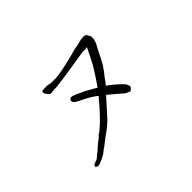

<svg xmlns="http://www.w3.org/2000/svg" viewBox="-112 -945 1223 1223"><g transform="rotate(-45 500.0 -333.0)"><path d="M444 -175Q418 -151 406 -141Q350 -101 328 -83Q320 -76 306 -66Q291 -57 285 -51Q272 -39 248 -27Q212 -11 207 -10Q197 -7 188 -10Q178 -14 178 -22Q178 -27 185 -32Q190 -37 204 -40Q214 -43 221 -48Q229 -55 241 -65Q270 -86 273 -92Q275 -94 299 -114Q311 -123 323 -132Q333 -141 334 -143L335 -144Q335 -147 343 -151Q347 -152 364 -166Q424 -216 511 -321L512 -323L510 -325Q469 -355 435 -371Q383 -398 379 -400Q378 -401 371.5 -408Q365 -415 365.5 -423.5Q366 -432 374 -437.5Q382 -443 395 -439Q404 -437 432 -424Q463 -410 480 -401Q517 -380 543 -365L545 -364L546 -366Q580 -413 622 -482Q632 -499 672 -580Q674 -585 677 -590L679 -596L674 -594Q668 -592 660 -592Q650 -592 648 -592Q643 -594 633 -592L475 -567Q473 -566 456 -564Q381 -554 375 -553Q372 -553 363 -552Q332 -551 319 -549Q307 -547 303 -549Q299 -552 292 -559.5Q285 -567 280 -576Q276 -584 277 -591Q279 -598 287 -600Q290 -600 311 -600Q325 -600 330 -600Q331 -600 331 -600H330Q330 -600 330.5 -600Q331 -600 331 -600Q353 -595 357 -595Q359 -595 381 -595Q399 -594 402 -595Q454 -600 519 -616Q573 -630 576 -630Q618 -643 634 -644Q656 -647 670 -652Q685 -657 703 -658Q716 -658 726 -655Q732 -653 735 -647Q735 -643 738.5 -638.5Q742 -634 745 -627Q749 -617 746 -600Q742 -577 729 -555Q710 -521 698 -495Q691 -480 690 -478H689Q686 -473 671 -444Q663 -430 660 -427H659Q647 -409 644 -405Q634 -392 623 -379Q610 -361 608.5 -358Q607 -355 592 -338L591 -336L593 -334Q625 -312 656 -283Q679 -261 690 -248L699 -222Q693 -211 678 -199Q660 -207 651 -210Q643 -213 593 -258Q572 -276 552 -292L551 -293L549 -292Q546 -288 542 -284Q464 -198 444 -175ZM311 -600V-601Z"/></g></svg>

Font: ToneOZ-Pinyin-Tsuipita-TC
Style: Regular
Weight: 400
Designer: ÂÆ£ÂøóÂáåJeffrey Xuan(jeffreyx@gmail.com, ToneOZ.com) ÈòøÂù§(cjkFonts)
Foundry: ToneOZ
Version: Version 0.24071